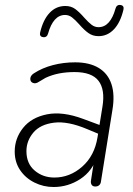

<svg xmlns="http://www.w3.org/2000/svg" viewBox="-20 -742 534 770"><path d="M39 -134Q39 -187 72.5 -229Q106 -271 168.5 -283.5Q231 -296 314 -265L395 -235L390 -199L330 -224Q252 -257 196.5 -250Q141 -243 113.5 -210Q86 -177 86 -136Q86 -86 119 -58Q152 -30 198 -30Q260 -30 309.5 -73.5Q359 -117 371 -191L391 -315Q402 -383 375 -418Q348 -453 279 -453Q246 -453 217.5 -447.5Q189 -442 163 -430Q150 -422 136 -414Q123 -405 112 -409.5Q101 -414 101.5 -426.5Q102 -439 116 -448Q150 -470 192.5 -481Q235 -492 281 -492Q339 -492 376 -469.5Q413 -447 427 -404.5Q441 -362 431 -302L385 -15Q384 -5 378 0.5Q372 6 362 6Q352 6 347.5 -1Q343 -8 345 -19L360 -116H370Q351 -56 302 -24Q253 8 195 8Q154 8 118 -10Q82 -28 60.5 -60Q39 -92 39 -134ZM141 -612Q153 -663 179 -690.5Q205 -718 242 -718Q265 -718 281.5 -706Q298 -694 318 -671Q335 -652 347.5 -642.5Q360 -633 375 -633Q399 -633 416 -652Q433 -671 443 -707Q445 -715 450 -719Q455 -723 463 -722Q471 -721 474 -716Q477 -711 475 -703Q463 -652 437 -624.5Q411 -597 375 -597Q352 -597 334.5 -609.5Q317 -622 298 -644Q281 -663 268.5 -672.5Q256 -682 241 -682Q217 -682 200 -663Q183 -644 173 -608Q171 -600 166 -596Q161 -592 153 -593Q145 -594 142 -599Q139 -604 141 -612Z"/></svg>

Font: SN Pro Thin
Style: Italic
Weight: 200
Italic angle: -9°
Designer: Tobias Whetton
Foundry: Supernotes
Version: Version 1.003;Glyphs 3.3 (3324)